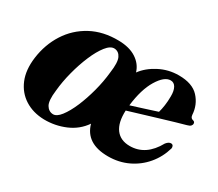

<svg xmlns="http://www.w3.org/2000/svg" viewBox="-94 -668 995 876"><g transform="rotate(30 403.5 -230.0)"><path d="M316.5 -471Q373.5 -470 409.2 -446.5Q445 -423 456.5 -384.5Q483.5 -421.5 531 -446.2Q578.5 -471 633 -471Q704.5 -471 738.5 -434Q772.5 -397 775.5 -345.5Q777 -328.5 790 -326Q801 -323.5 801 -314Q801.5 -307.5 796.5 -301.8Q791.5 -296 778 -292.5Q759 -287.5 725 -277.5Q691 -267.5 650.2 -255.2Q609.5 -243 570.2 -231Q531 -219 502.5 -210.5Q499.5 -146.5 524.5 -113Q549.5 -79.5 599 -79.5Q683 -79.5 732.5 -169.5Q745.5 -185.5 758 -184.5Q765 -184 768 -178.5Q771 -173 770 -165.5Q755 -113.5 721.5 -73.8Q688 -34 640.5 -11.5Q593 11 536.5 11Q420.5 11 395.5 -79.5Q363.5 -33 310.5 -10.5Q257.5 12 199 11Q141 9.5 98 -17.8Q55 -45 34.5 -94.2Q14 -143.5 23 -211.5Q33 -286 71 -345.5Q109 -405 171.5 -438.8Q234 -472.5 316.5 -471ZM612 -432.5Q579 -432.5 547.2 -380.2Q515.5 -328 505 -239.5Q532 -248 567.5 -259.2Q603 -270.5 637 -281.5Q642 -298.5 645.2 -321Q648.5 -343.5 648.5 -369Q649 -398.5 639.5 -415.5Q630 -432.5 612 -432.5ZM223 -30Q242.5 -29.5 263.2 -56.2Q284 -83 302.8 -126.8Q321.5 -170.5 335.5 -223Q349.5 -275.5 354.5 -326Q362.5 -382.5 351.5 -405.5Q340.5 -428.5 317.5 -430Q296 -431 274 -403Q252 -375 232.8 -329.8Q213.5 -284.5 199.8 -231.8Q186 -179 181.5 -130Q174.5 -74 187.2 -52.5Q200 -31 223 -30Z"/></g></svg>

Font: Fraunces 72pt S000
Style: Bold Italic
Weight: 700
Italic angle: -16°
Version: Version 1.000; ttfautohint (v1.8.3)